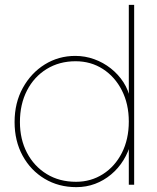

<svg xmlns="http://www.w3.org/2000/svg" viewBox="-20 -760 644 790"><path d="M40 -258Q40 -337 74 -398.5Q108 -460 164.5 -495Q221 -530 290 -530Q330 -530 367.5 -516.5Q405 -503 436 -478.5Q467 -454 488 -421.5Q509 -389 516 -350L510 -353V-740H532V0H510V-172L519 -175Q509 -135 488 -101Q467 -67 437 -42Q407 -17 371 -3.5Q335 10 294 10Q221 10 163.5 -24.5Q106 -59 73 -119.5Q40 -180 40 -258ZM510 -260Q510 -332 481.5 -388Q453 -444 403.5 -476Q354 -508 291 -508Q224 -508 172 -476Q120 -444 91 -387.5Q62 -331 62 -258Q62 -187 91 -131.5Q120 -76 172 -44Q224 -12 293 -12Q354 -12 403.5 -43.5Q453 -75 481.5 -131Q510 -187 510 -260Z"/></svg>

Font: Mach Thin
Style: Regular
Weight: 250
Version: Version 1.002